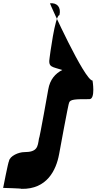

<svg xmlns="http://www.w3.org/2000/svg" viewBox="-99 -800 612 1218"><path d="M488 -289C438 -289 217 -774 218 -779C263 -784 290 -754 278 -704C250 -704 216 -436 216 -436C205 -371 230 -378 296 -356C253 -334 218 -297 207 -232C207 -232 152 80 148 80C140 130 139 165 55 165C20 165 -37 189 -42 222C-47 227 -79 392 -79 392C-79 392 38 395 38 398C198 401 257 281 276 178C276 178 336 -151 339 -146C343 -171 380 -171 468 -171C508 -171 488 -289 488 -289Z"/></svg>

Font: PlasticEraser
Style: It
Weight: 400
Foundry: Cannot Into Space Fonts
Version: Version 0.43